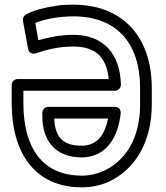

<svg xmlns="http://www.w3.org/2000/svg" viewBox="-20 -766 708 821"><path d="M579 -390V-318C579 -172 515 -79 427 -37C397 -23 366 -15 330 -15C156 -15 80 -141 80 -324V-378H472C485 -378 497 -389 497 -404C494 -536 422 -617 294 -617C236 -617 187 -606 144 -594L131 -668C173 -685 232 -696 294 -696C480 -696 579 -580 579 -390ZM329 35C371 35 412 27 449 9C556 -42 629 -157 629 -318V-390C629 -610 503 -746 294 -746C267 -746 242 -745 219 -741C173 -734 128 -724 91 -704C83 -699 76 -689 78 -678L100 -558C104 -536 122 -535 132 -538C181 -554 231 -567 294 -567C388 -567 435 -523 445 -428H55C44 -428 30 -418 30 -403V-324C30 -114 128 35 329 35ZM161 -269C161 -157 224 -93 329 -93C439 -93 486 -186 496 -281C497 -292 492 -309 471 -309H186C171 -309 161 -295 161 -284ZM212 -259H442C428 -188 394 -143 329 -143C252 -143 215 -177 212 -259Z"/></svg>

Font: Asimov
Style: NarOu
Weight: 500
Designer: Google
Version: Version 2.000980; 2014